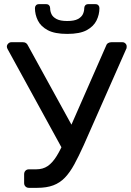

<svg xmlns="http://www.w3.org/2000/svg" viewBox="-20 -903 629 923"><path d="M119 0Q109 0 102.5 -6.5Q96 -13 96 -23V-65Q96 -76 102.5 -82.5Q109 -89 119 -89H154Q186 -89 209 -104.5Q232 -120 252.5 -153Q273 -186 295 -239L490 -683Q493 -692 500 -696Q507 -700 515 -700H569Q577 -700 583 -694Q589 -688 589 -680Q589 -676 588.5 -672.5Q588 -669 586 -666L382 -204Q358 -151 337 -112.5Q316 -74 292 -49Q268 -24 236 -12Q204 0 159 0ZM289 -170 16 -668Q13 -674 13 -679Q13 -687 19.5 -693.5Q26 -700 34 -700H91Q99 -700 105 -696Q111 -692 115 -683L342 -270ZM303 -740Q243 -740 209.5 -758Q176 -776 162 -804.5Q148 -833 148 -864Q148 -872 153 -877.5Q158 -883 167 -883H202Q211 -883 216 -877.5Q221 -872 221 -864Q221 -849 227.5 -835Q234 -821 252 -811.5Q270 -802 303 -802Q337 -802 354.5 -811.5Q372 -821 378.5 -835Q385 -849 385 -864Q385 -872 390 -877.5Q395 -883 404 -883H439Q448 -883 453 -877.5Q458 -872 458 -864Q458 -833 444 -804.5Q430 -776 397 -758Q364 -740 303 -740Z"/></svg>

Font: RubikRegular
Style: Regular
Weight: 400
Designer: Hubert and Fischer
Foundry: Hubert and Fischer
Version: Version 2.300;gftools[0.9.30]